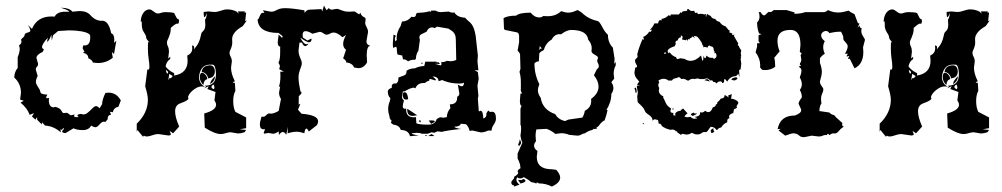

<svg xmlns="http://www.w3.org/2000/svg" viewBox="-20 -480 3595 689"><path d="M215.3 -2.4Q203.1 -2.9 203.1 -8.3Q203.1 -11.2 209 -16.6Q208.5 -21 207.5 -21Q207 -21 206.5 -20Q204.6 -16.1 200.7 -13.2Q199.2 -16.1 198.2 -16.1Q197.3 -16.1 197.3 -12.2L198.2 -4.9Q172.4 -27.8 141.6 -29.3L131.3 -41L129.9 -33.7L113.3 -50.3V-59.6L106.9 -50.8L94.7 -62L102.1 -74.2L86.4 -67.9Q77.6 -92.3 53.7 -111.8L65.4 -118.2L52.2 -122.6L55.2 -147Q55.2 -179.7 31.2 -201.7Q31.2 -221.2 43.5 -236.3V-274.9Q50.8 -292.5 50.8 -304.7Q50.8 -311.5 47.9 -316.9Q57.1 -323.2 57.1 -330.1L55.7 -336.9Q55.7 -339.8 61.8 -344.5Q67.9 -349.1 68.4 -354.7Q68.8 -360.4 78.9 -363Q88.9 -365.7 88.9 -369.6Q88.9 -377 79.6 -390.6L94.7 -376.5Q113.8 -420.9 164.1 -420.9L176.3 -420.4Q183.6 -436 209 -438H228.5Q226.6 -443.8 197.8 -452.1H201.2Q227.5 -452.1 240.2 -438L264.6 -440.4Q291.5 -440.4 304.2 -425.8Q322.3 -405.3 345.2 -405.3L346.2 -405.8Q370.1 -405.8 378.9 -360.8Q390.1 -356.9 390.1 -338.4L389.2 -326.2L397.5 -334L389.2 -286.1L381.3 -293.5L384.8 -272.9Q361.8 -253.9 331.5 -253.9L313.5 -255.4Q311 -265.1 296.9 -271Q296.9 -287.1 277.3 -290.5L283.2 -293.9L276.4 -307.1L278.8 -317.4L283.7 -316.9Q303.7 -316.9 303.7 -345.2V-350.6Q303.7 -361.3 274.4 -367.2Q251.5 -371.1 228 -371.1L188.5 -368.7L170.4 -353.5L166 -334.5L164.1 -355.5Q156.7 -332.5 148.4 -329.6L151.9 -344.7Q130.9 -322.3 130.9 -311Q130.9 -305.7 137.7 -303.2L133.3 -293.9Q110.8 -283.7 110.8 -272L116.7 -251Q116.7 -244.1 112.5 -240.5Q108.4 -236.8 108.4 -230L115.2 -207.5Q108.9 -195.3 108.9 -186Q108.9 -178.7 116.5 -168Q124 -157.2 124.5 -151.4Q125 -140.6 149.9 -140.6L145.5 -130.9Q145.5 -127.4 149.4 -127.4L155.8 -128.9L155.3 -120.1Q155.3 -94.7 173.8 -94.7L177.7 -96.7Q186 -94.7 191.4 -91.6Q196.8 -88.4 199.2 -84.5Q201.7 -80.6 203.6 -77.4Q205.6 -74.2 208.5 -74.2Q211.4 -74.2 218.3 -75.2Q221.7 -75.2 223.6 -73.7Q225.6 -72.3 229 -69.3Q232.4 -66.4 235.8 -66.4L248 -69.3L245.6 -64Q245.6 -59.6 255.9 -59.6L262.2 -60.1Q257.8 -63 257.8 -65.4Q257.8 -69.3 268.6 -71.3L278.8 -69.3Q286.1 -69.3 292.5 -74Q298.8 -78.6 304.4 -84.2Q310.1 -89.8 314.9 -94.5Q319.8 -99.1 324.7 -99.1Q331.1 -99.1 337.4 -91.3L346.2 -106Q347.2 -124 358.4 -146.5L369.6 -147.5Q397.9 -147.5 413.6 -119.6L404.8 -96.7Q388.2 -93.8 384.8 -77.1L374.5 -79.1L378.4 -67.9Q366.2 -67.9 366.2 -51.8L358.4 -42.5L352.5 -43.5Q345.7 -43.5 337.2 -33.4Q328.6 -23.4 322.8 -23.4Q315.9 -23.4 307.1 -29.3Q298.8 -13.2 276.9 -13.2Q256.8 -13.2 243.7 -19.5Z M795.4 -446.3Q813.5 -446.3 828.6 -438.5L837.4 -430.7L833.5 -439H859.4L856.4 -435.1H863.3L859.9 -403.8L865.7 -406.7L851.1 -386.2Q813 -364.7 813 -339.4L813.5 -329.1Q813.5 -320.8 812 -315.2Q810.5 -309.6 808.6 -305.2Q806.6 -300.8 805.2 -297.4Q803.7 -293.9 803.7 -290Q803.7 -283.2 807.9 -275.9Q812 -268.6 812 -259.3L809.1 -237.3Q809.1 -215.3 822.8 -188.5L815.4 -185.1Q815.4 -183.1 822.8 -182.6L824.7 -154.3Q816.9 -139.2 816.9 -117.7Q816.9 -93.8 824.7 -78.6L863.3 -58.6V-20L840.3 -16.1L863.3 -13.7L857.4 -5.4Q844.2 -1 834 -1L807.6 -5.4Q799.3 -5.4 790.3 -2.2Q781.2 1 772 1Q751 1 714.8 -22L712.9 -72.8Q755.4 -84.5 755.4 -104Q755.4 -111.3 749.5 -119.6L753.4 -149.9L724.1 -160.6L729 -170.9L712.9 -163.1L719.7 -169.9L714.8 -172.4Q754.9 -172.4 754.9 -212.4V-217.3Q753.4 -247.6 742.7 -248H731.9Q699.2 -247.1 693.8 -203.6Q695.3 -178.7 715.3 -168.9L705.1 -169.9Q695.3 -169.9 686.3 -165.3Q677.2 -160.6 670.2 -154.3Q663.1 -147.9 658.9 -141.4Q654.8 -134.8 654.8 -131.3L656.2 -126.5Q656.2 -119.6 626.5 -108.9Q608.4 -102.5 608.4 -80.1Q608.4 -59.6 623 -25.9L601.1 -1.5Q591.8 -9.3 588.9 -9.3L593.3 1.5Q593.3 5.4 585 6.3L547.9 1Q538.6 1 526.6 5.4Q514.6 9.8 506.8 9.8Q500 9.8 496.6 6.8L493.2 10.7L473.1 -13.7L470.7 -6.8V-36.1Q510.7 -74.7 510.7 -122.1Q510.7 -138.2 501 -170.4L508.8 -231L511.7 -230Q516.1 -230 516.1 -240.2Q516.1 -252.9 513.4 -269.3Q510.7 -285.6 510.7 -306.6L511.2 -329.1L516.1 -327.1L505.4 -341.3Q504.4 -350.6 501.7 -355.5Q499 -360.4 496.1 -364.7Q493.2 -369.1 491 -375.5Q488.8 -381.8 488.8 -394V-402.8L484.9 -402.3Q485.4 -414.1 488.5 -422.4Q491.7 -430.7 496.1 -436Q500.5 -441.4 505.9 -443.8Q511.2 -446.3 515.6 -446.3Q519.5 -446.3 523.4 -444.1Q527.3 -441.9 531 -439Q534.7 -436 538.6 -433.8Q542.5 -431.6 546.9 -431.6Q552.2 -431.6 558.3 -434.1Q564.5 -436.5 574.2 -436.5Q596.2 -436.5 605 -433.1Q614.7 -411.6 618.2 -411.6L619.1 -412.6Q622.6 -409.2 622.6 -404.8Q622.6 -398.9 619.1 -394L616.2 -395.5Q609.9 -395.5 592.8 -379.9V-377.4Q592.8 -367.7 590.6 -360.1Q588.4 -352.5 585.9 -346.7Q583.5 -340.8 581.3 -336.2Q579.1 -331.5 579.1 -326.7Q579.1 -319.8 582.8 -312.7Q586.4 -305.7 586.4 -294.4L583.5 -270L590.8 -276.4V-268.1Q577.6 -259.8 574.2 -241.7Q584.5 -227.1 605 -217.3V-209Q653.3 -216.8 653.3 -262.2L651.9 -280.3Q669.9 -289.1 669.9 -305.7L669.4 -316.9Q676.8 -316.9 676.8 -309.1L675.8 -302.7Q688 -316.9 692.6 -327.1Q697.3 -337.4 699 -345.2Q700.7 -353 702.1 -358.6Q703.6 -364.3 710 -369.6Q716.8 -376.5 716.8 -391.1L715.8 -410.2Q719.2 -410.2 723.1 -433.1Q716.3 -418.5 713.9 -418.5Q710.9 -418.5 710.9 -432.6V-437L727.1 -439L748.5 -437Q755.9 -437 761.7 -438.5Q767.6 -439.9 772.9 -441.7Q778.3 -443.4 783.7 -444.8Q789.1 -446.3 795.4 -446.3ZM580.6 -216.3Q583.5 -216.3 583.5 -220.7Q583.5 -224.1 575.2 -229.5Q577.1 -216.3 580.6 -216.3ZM587.4 -214.8 584 -191.9 588.9 -200.7 590.8 -199.2Q594.2 -199.2 600.1 -207ZM738.8 -168Q738.8 -163.1 748 -159.7L749.5 -166.5Q749.5 -171.9 746.1 -176.8Q738.8 -172.4 738.8 -168ZM727.1 -198.7Q722.7 -218.3 703.6 -222.2Q707 -244.6 732.9 -245.6Q750.5 -245.6 751 -222.2Q750 -201.2 727.1 -198.7ZM710.4 -175.8Q706.5 -177.2 701.9 -185.1Q697.3 -192.9 696.8 -204.1Q697.3 -211.9 699.7 -215.8Q701.7 -219.2 705.1 -219.2Q712.4 -217.8 717.8 -211.2Q723.1 -204.6 724.1 -196.3Q710.9 -192.4 710.4 -175.8ZM733.9 -178.2Q734.4 -189.9 752 -207Q750.5 -187.5 733.9 -178.2Z M1003.4 -450.7Q1016.1 -450.7 1033.2 -448.7Q1050.3 -446.8 1072.3 -442.9L1073.2 -433.6Q1080.6 -445.3 1090.8 -445.3L1133.8 -447.3L1136.2 -438.5L1142.6 -460L1151.9 -443.4L1160.2 -451.2Q1163.6 -445.3 1170.9 -445.3L1188 -448.2Q1192.9 -448.2 1196.8 -446.5Q1200.7 -444.8 1205.3 -443.1Q1210 -441.4 1216.3 -439.7Q1222.7 -438 1232.9 -438L1252.4 -439L1269 -428.2L1272.9 -434.6Q1275.4 -427.2 1278.6 -424.1Q1281.7 -420.9 1284.7 -419.4Q1287.6 -418 1289.8 -416.5Q1292 -415 1292 -410.6L1290.5 -397.5Q1290.5 -393.6 1292.2 -389.9Q1293.9 -386.2 1295.7 -382.6Q1297.4 -378.9 1299.1 -374.8Q1300.8 -370.6 1300.8 -365.2L1294.9 -332Q1294.9 -318.8 1309.1 -315.9Q1295.9 -314.9 1295.9 -280.8L1297.4 -256.3Q1285.6 -235.4 1265.6 -235.4L1250.5 -237.8Q1245.1 -253.4 1221.7 -256.3L1222.2 -258.3Q1222.2 -263.2 1211.4 -270.5L1221.7 -301.3Q1211.4 -309.1 1211.4 -322.3Q1211.4 -335.4 1221.7 -354.5L1209 -346.2Q1190.4 -363.3 1177.2 -363.3Q1170.4 -363.3 1164.1 -359.4Q1157.7 -355.5 1151.9 -355.5Q1148.4 -355.5 1145.8 -357.2Q1143.1 -358.9 1140.4 -360.6Q1137.7 -362.3 1134.5 -364Q1131.3 -365.7 1127 -365.7L1101.1 -358.9Q1085.9 -368.2 1076.7 -368.2Q1065.9 -368.2 1065.9 -354.5L1066.9 -345.2L1083.5 -334.5L1096.2 -341.3Q1098.1 -341.3 1098.1 -338.9Q1098.1 -335 1095.7 -331.5Q1093.3 -328.1 1089.4 -328.1Q1080.6 -328.1 1057.6 -345.2Q1069.3 -321.3 1080.6 -321.3L1087.4 -323.7Q1081.1 -314.5 1075.2 -314.5Q1068.8 -314.5 1063.5 -327.1H1054.7L1051.3 -298.8Q1051.3 -290.5 1053 -284.4Q1054.7 -278.3 1056.9 -273.2Q1059.1 -268.1 1061 -263.2Q1063 -258.3 1063 -252.9Q1063 -247.6 1061 -242.2Q1059.1 -236.8 1056.9 -231Q1054.7 -225.1 1053 -217.8Q1051.3 -210.4 1051.3 -201.2Q1051.3 -191.9 1053 -179.7Q1054.7 -167.5 1058.1 -151.9Q1062 -150.4 1062 -147Q1062 -143.1 1052.2 -134.8L1051.8 -104.5L1058.1 -107.9L1049.3 -86.4L1062 -71.8Q1121.6 -67.4 1121.6 -44.4Q1121.6 -38.1 1117.2 -30.8L1088.4 -8.3Q1083 -18.6 1079.6 -18.6Q1074.2 -18.6 1072.3 -2Q1054.7 -7.3 1044.9 -7.3Q1029.8 -7.3 1012.2 -1.5L1012.7 -24.9L1007.3 3.9Q1001.5 -6.3 995.1 -6.3Q988.3 -6.3 981 4.4L980 -8.3Q967.3 0 960 0L943.8 -2.9L929.2 -0.5Q926.3 -0.5 926.3 -3.4L931.2 -16.6L926.3 -16.1Q912.6 -16.1 912.6 -32.7Q912.6 -43 918.5 -61.5L923.3 -61Q928.2 -61 930.7 -62.7Q933.1 -64.5 935.3 -66.7Q937.5 -68.8 939.9 -70.8Q942.4 -72.8 946.8 -72.8L953.1 -72.3Q962.9 -72.3 980 -82L988.3 -125Q981.4 -134.8 981.4 -147.9L985.4 -169.9L980.5 -168.5Q986.3 -182.1 986.3 -208L985.8 -222.7H999L981.9 -231.9L984.4 -241.7Q984.4 -246.1 981.9 -249.8Q979.5 -253.4 979.5 -256.3Q979.5 -258.3 980.5 -258.8Q981.4 -259.3 982.4 -262.5Q983.4 -265.6 984.4 -273.2Q985.4 -280.8 985.4 -296.4V-313Q976.6 -313 976.6 -329.1L980 -356L994.1 -342.3L992.2 -346.7Q992.2 -349.1 995.6 -349.1L979.5 -361.8Q907.2 -361.8 904.3 -410.2Q907.2 -410.6 908.9 -414.6Q910.6 -418.5 912.4 -422.9Q914.1 -427.2 916.5 -430.7Q918.9 -434.1 923.8 -434.1L928.7 -433.6L923.8 -443.4L952.1 -438Q960 -438 964.4 -439.9Q968.8 -441.9 973.6 -444.3Q978.5 -446.8 985.1 -448.7Q991.7 -450.7 1003.4 -450.7Z M1451.2 8.8Q1446.8 -12.7 1418 -13.7Q1413.6 -30.3 1391.6 -32.7L1382.8 -39.1L1385.3 -46.9Q1377.4 -53.2 1377.4 -64Q1373 -76.7 1373 -89.4Q1373 -103 1378.9 -117.2L1380.9 -127.4Q1371.6 -136.7 1371.6 -151.4Q1371.6 -160.2 1386.2 -165L1385.7 -168.9Q1385.7 -180.7 1397.5 -180.7L1401.9 -180.2Q1409.7 -186.5 1409.7 -196.8L1409.2 -200.7Q1413.1 -203.6 1418.5 -205.1Q1431.6 -209 1435.3 -212.6Q1439 -216.3 1439 -226.1Q1451.2 -234.9 1469.2 -234.9Q1482.9 -242.2 1502.4 -243.2L1506.3 -258.8H1546.9L1546.4 -256.8Q1546.4 -255.9 1547.9 -255.9L1553.7 -256.8L1559.1 -250.5L1541 -251L1561 -245.1Q1564.5 -247.1 1564.5 -251L1562.5 -256.8Q1575.7 -256.8 1583.5 -261.7L1595.2 -260.3Q1607.9 -260.3 1617.2 -265.1L1615.7 -338.9Q1615.7 -360.4 1599.6 -370.6L1588.9 -377.4L1548.3 -384.3L1539.6 -378.9Q1535.2 -381.8 1530.3 -381.8Q1517.6 -381.8 1510.7 -366.2L1490.7 -356.4Q1484.9 -352.5 1484.9 -345.7L1486.8 -336.4L1481.4 -297.9Q1472.7 -285.2 1472.7 -270L1469.2 -265.1L1464.8 -265.6Q1454.6 -265.6 1444.3 -259.8Q1437.5 -267.1 1426.3 -267.1L1423.3 -280.8L1407.2 -284.2Q1403.8 -290.5 1403.8 -306.6L1401.9 -312.5Q1395 -311 1391.6 -307.6Q1389.6 -311 1389.6 -323.2L1392.1 -356L1401.4 -351.1Q1397 -347.2 1397 -340.8L1398.4 -331.5L1403.8 -336.4L1403.3 -342.8Q1403.3 -365.2 1418 -387.2L1422.4 -402.8Q1442.4 -402.8 1456.5 -419.9L1463.4 -418.9Q1472.7 -418.9 1472.7 -428.2L1476.1 -433.6L1502.4 -435.5L1523.9 -439.9L1526.4 -436L1527.3 -441.9H1543Q1550.8 -437 1561 -436.5L1590.8 -438.5Q1597.7 -434.6 1603.5 -434.6L1610.4 -435.5Q1620.6 -418 1648.9 -416.5Q1656.2 -408.2 1662.1 -403.6Q1668 -398.9 1672.4 -393.1Q1676.8 -387.2 1680.4 -377.9Q1684.1 -368.7 1687 -351.1L1694.8 -280.8L1693.4 -259.8L1696.8 -227.5L1683.1 -228.5L1694.8 -221.2L1697.8 -197.8L1693.4 -172.4L1696.8 -135.7L1694.8 -126L1698.2 -80.1L1704.6 -82.5Q1713.4 -82.5 1714.4 -54.7Q1725.6 -58.6 1725.6 -68.8L1725.1 -72.8L1731.9 -83.5L1738.8 -78.1L1745.6 -79.1Q1759.8 -79.1 1759.8 -54.7Q1759.8 -43.9 1752 -33Q1744.1 -22 1744.1 -11.2L1731.9 -11.7Q1719.2 -4.9 1705.1 -4.9L1675.3 -11.7L1665 -10.3Q1662.6 -24.4 1652.3 -34.2L1633.8 -36.1Q1630.4 -25.4 1610.4 -25.4Q1611.8 -20.5 1634.3 -17.1Q1591.3 -13.2 1564.5 -6.8L1550.3 -8.8L1538.1 -3.4L1528.8 -5.4L1515.1 0H1493.7Q1487.3 -3.4 1476.1 -3.4L1457.5 -2Q1457.5 2.9 1483.4 5.9ZM1516.6 -32.7Q1542 -32.7 1546.9 -52.7Q1556.2 -59.1 1562 -59.1L1570.8 -57.6L1583.5 -59.6Q1584 -78.1 1596.2 -91.8L1594.2 -105.5Q1620.6 -105.5 1620.6 -129.9V-132.8Q1628.4 -136.2 1628.4 -144.5L1623 -176.3Q1632.3 -170.4 1637.7 -170.4Q1644 -170.4 1645.5 -183.6Q1640.6 -180.2 1629.4 -180.2Q1607.4 -180.2 1590.3 -184.6Q1573.2 -189 1566.9 -192.9L1553.7 -188.5Q1553.2 -205.1 1532.7 -205.6Q1544.4 -195.8 1544.4 -192.9L1542 -191.4L1522 -197.3L1520 -190.4Q1511.7 -188.5 1504.4 -182.1H1500Q1478 -182.1 1470.7 -163.1L1464.8 -165.5Q1454.6 -165.5 1430.2 -151.4L1425.8 -152.8L1422.9 -130.4Q1422.9 -125.5 1429.7 -118.7Q1425.3 -106 1425.3 -99.1Q1425.3 -89.8 1433.1 -89.8L1437.5 -90.3V-86.4Q1437.5 -59.1 1464.8 -59.1L1472.7 -59.6L1474.1 -37.6Q1483.4 -32.7 1516.6 -32.7ZM1437.5 -122.6Q1425.8 -122.6 1425.8 -138.7Q1425.8 -142.6 1426.5 -145.8Q1427.2 -148.9 1432.6 -148.9Q1442.4 -148.9 1444.8 -124ZM1461.4 -64Q1441.4 -64 1441.4 -85.9V-89.8L1477.1 -66.4ZM1526.9 -35.6 1518.6 -47.4 1527.3 -47.9Q1540.5 -47.9 1540.5 -44.4Q1540.5 -41.5 1526.9 -35.6ZM1538.1 8.3H1516.6L1528.3 1Q1538.1 6.3 1538.1 8.3ZM1509.3 7.8Q1506.8 7.8 1504.9 4.4H1512.7ZM1494.6 -251Q1492.2 -251 1490.2 -254.4H1498ZM1484.9 -42 1484.4 -48.8 1488.8 -47.9 1490.2 -41.5Z M1960.4 189.5Q1939 178.2 1914.1 178.2L1906.7 174.3L1904.8 178.7Q1900.4 175.8 1885.7 173.3Q1877.4 165 1859.9 155.8Q1853 160.2 1846.7 160.2Q1840.3 160.2 1835.4 155.8L1833 164.6Q1833 173.8 1844.2 182.6L1825.2 189.5Q1825.2 184.6 1823.2 184.6L1822.3 185.1Q1820.3 185.1 1819.3 183.6Q1814.9 181.2 1814.9 174.8Q1814.9 170.4 1820.3 165Q1821.8 163.6 1823.5 161.6Q1825.2 159.7 1825.2 154.3Q1838.4 146.5 1839.8 140.6L1837.4 134.8Q1838.9 128.4 1847.7 124Q1847.7 107.4 1837.4 88.9V70.8L1854.5 32.2Q1849.1 19 1847.7 7.3Q1850.1 -10.3 1850.1 -20Q1850.1 -29.8 1847.7 -31.7V-89.8L1851.6 -100.6Q1845.7 -100.6 1845.7 -118.7L1847.7 -144.5L1853.5 -144Q1848.6 -152.3 1848.6 -158.7L1849.1 -161.6V-185.1Q1849.1 -206.1 1844.2 -222.2L1847.7 -232.9L1846.2 -286.1Q1844.2 -291.5 1837.4 -298.3L1842.8 -328.6V-349.6Q1842.8 -361.3 1835.4 -363.8L1792 -372.6L1788.6 -376L1787.1 -415Q1801.8 -423.8 1832 -423.8Q1844.2 -434.6 1884.3 -434.6Q1897.5 -417.5 1915.5 -417.5Q1926.8 -417.5 1927.7 -422.4L1946.8 -421.9Q1974.1 -421.9 1993.7 -439.9Q2009.8 -434.6 2018.6 -434.6Q2033.7 -434.6 2050.8 -443.4H2054.2L2067.9 -434.6Q2090.3 -412.1 2125.5 -404.3Q2131.3 -402.3 2140.6 -384.3Q2150.9 -364.3 2161.6 -355Q2161.6 -327.1 2179.2 -309.1L2185.5 -269L2184.1 -251L2189.5 -257.8V-245.6Q2182.1 -231.4 2182.1 -215.3L2184.1 -197.8L2173.8 -185.1Q2181.2 -173.8 2181.2 -164.1Q2181.2 -153.3 2173.8 -143.1Q2173.8 -113.8 2156.7 -86.4L2160.2 -84.5Q2156.7 -66.9 2149.4 -47.4Q2145 -47.4 2136.2 -38.1Q2127.4 -25.9 2123.5 -24.2Q2119.6 -22.5 2119.6 -22L2123 -20Q2119.6 -17.1 2114.3 -17.1L2109.9 -17.6L2106 -13.7Q2093.3 -11.7 2078.6 -1.5Q2071.8 -1 2065.9 2.9Q2060.1 6.8 2051.8 6.8L2022.9 3.9Q2008.8 -2 1993.7 -2L1972.7 0.5Q1958.5 -11.7 1941.4 -17.6L1904.8 -15.6Q1901.9 -4.4 1901.9 7.3L1903.3 26.9Q1896.5 35.2 1896.5 43Q1896.5 53.2 1908.7 62L1906.2 82.5Q1906.2 127.4 1960.4 127.4L1976.1 129.4Q1990.2 145 1990.2 157.2Q1990.2 175.8 1960.4 189.5ZM2007.3 -45.4 2019.5 -50.8 2069.8 -58.1Q2076.7 -69.3 2078.6 -82.5Q2101.6 -93.8 2101.6 -118.2L2101.1 -125Q2127.9 -144.5 2127.9 -168.9Q2127.9 -189 2111.3 -210L2122.1 -231.9Q2128.9 -235.8 2128.9 -242.7Q2128.9 -247.6 2126 -252.9Q2123 -258.3 2123 -262.2L2126 -272.9Q2126 -277.3 2114.3 -283.7Q2102.5 -290 2102.5 -296.9L2103.5 -306.2Q2103.5 -323.2 2090.8 -337.4Q2086.9 -372.6 2028.3 -372.6Q2010.3 -370.6 1993.7 -356.9L1987.8 -357.4Q1970.2 -357.4 1959 -337.4Q1939 -326.2 1931.2 -300.3Q1922.9 -296.9 1915.5 -289.6L1913.6 -259.8Q1904.3 -259.8 1897.9 -252.4Q1897.9 -211.9 1915.5 -178.2Q1910.2 -163.6 1910.2 -157.2Q1910.2 -142.6 1920.4 -128.9Q1926.8 -86.4 1972.7 -70.3Q1982.4 -51.8 2007.3 -45.4ZM1915 -299.8Q1918.5 -306.2 1922.4 -306.2Q1923.8 -306.2 1925.3 -305.2L1917 -314.5ZM1841.8 44.4 1839.4 37.6Q1843.3 32.2 1845.7 19.5L1850.6 32.7Q1847.2 41 1841.8 44.4ZM1847.7 178.7 1838.9 165.5Q1846.2 165.5 1849.6 166.5Q1852.5 166.5 1857.4 162.1Q1865.7 164.6 1865.7 168.9Q1865.7 174.3 1847.7 178.7Z M2424.3 4.4 2410.6 -4.9Q2409.7 -9.3 2407.7 -9.3L2405.8 -8.8Q2400.9 -15.1 2392.6 -15.1L2385.7 -14.2Q2367.7 -18.1 2355 -27.8Q2352.5 -36.1 2346.7 -36.1L2344.2 -35.6L2341.3 -49.3L2330.6 -51.8Q2324.7 -51.8 2322.3 -46.4Q2321.3 -55.2 2317.6 -59.6Q2314 -64 2309.3 -67.1Q2304.7 -70.3 2300.3 -73.7Q2295.9 -77.1 2293.5 -83.5Q2291 -89.8 2286.9 -94.7Q2282.7 -99.6 2278.6 -103.5Q2274.4 -107.4 2271.2 -110.4Q2268.1 -113.3 2268.1 -115.2L2266.6 -133.3L2269 -147.9L2265.1 -169.4L2266.6 -172.4L2277.8 -173.3L2266.6 -174.8Q2270 -185.5 2274.4 -185.5Q2272 -189.9 2269 -193.1Q2266.1 -196.3 2263.4 -200Q2260.7 -203.6 2258.8 -208.5Q2256.8 -213.4 2256.8 -220.7L2259.8 -237.8Q2266.1 -237.8 2266.1 -241.7Q2266.1 -244.6 2262.5 -250.7Q2258.8 -256.8 2258.8 -261.2Q2258.8 -267.1 2263.4 -270.3Q2268.1 -273.4 2268.1 -278.8L2266.6 -284.7Q2273.4 -312 2286.1 -340.3L2289.1 -336.9L2290.5 -339.8L2288.1 -347.7Q2300.8 -352.1 2309.6 -366.2H2315.9L2318.8 -372.6L2317.4 -374L2311.5 -372.1Q2324.2 -384.8 2328.1 -396H2341.3Q2342.8 -399.9 2344 -403.8Q2345.2 -407.7 2349.6 -407.7L2355 -406.7L2353.5 -412.1Q2369.1 -414.1 2378.9 -425.3L2385.7 -422.9L2387.2 -428.2H2416.5L2421.9 -436L2425.8 -433.6L2429.7 -439L2445.8 -441.4V-446.8L2451.2 -447.3Q2456.5 -440.4 2463.9 -440.4L2471.2 -441.4L2474.1 -433.6L2481.9 -434.6L2484.9 -429.2L2494.6 -430.7L2508.8 -428.2L2512.7 -430.7L2513.2 -417.5L2517.1 -430.7Q2522.5 -425.3 2530.3 -422.9Q2534.7 -412.6 2546.4 -412.1Q2551.8 -403.3 2562.5 -401.4Q2569.8 -389.2 2584 -385.3L2593.8 -373Q2598.6 -371.6 2598.6 -368.2L2597.2 -363.8L2607.9 -359.9L2607.4 -356.9Q2607.4 -354 2609.9 -354L2616.2 -356L2613.3 -351.6L2629.4 -323.7L2627 -318.4L2630.9 -315.4Q2633.3 -307.6 2640.1 -299.3L2638.2 -289.6L2640.1 -278.3L2637.7 -276.9L2639.6 -272.5L2637.7 -268.6L2640.1 -251.5L2637.7 -231.4L2632.3 -228.5L2633.8 -202.6L2629.4 -215.3L2621.6 -207Q2600.6 -206.5 2589.4 -187Q2583.5 -196.3 2580.6 -196.3Q2578.1 -196.3 2578.1 -184.6L2571.3 -181.6Q2571.3 -188 2564.5 -188Q2557.6 -188 2550.3 -180.2Q2547.9 -186 2542 -186L2539.6 -185.5Q2537.6 -191.9 2533.2 -191.9L2528.8 -190.9Q2522.9 -198.7 2515.1 -198.7L2506.3 -196.3H2491.7L2482.9 -198.7L2472.7 -196.3L2466.8 -197.3Q2459 -197.3 2451.2 -190.9H2447.3Q2438 -197.3 2429.7 -197.3L2424.3 -196.3Q2420.4 -203.1 2415.5 -203.1L2405.3 -199.2Q2396.5 -199.2 2391.1 -190.9H2378.9Q2371.1 -197.3 2361.3 -197.3Q2352.1 -197.3 2342.8 -190.9L2345.7 -184.6Q2342.3 -179.7 2342.3 -174.8Q2342.3 -168.9 2345.7 -164.1L2344.2 -155.8Q2344.2 -141.1 2361.8 -133.3L2358.9 -132.3Q2362.8 -125.5 2365 -119.9Q2367.2 -114.3 2369.9 -109.1Q2372.6 -104 2376.7 -99.6Q2380.9 -95.2 2388.2 -90.8L2385.7 -81.5Q2385.7 -74.7 2396.5 -74.7L2396 -70.3Q2396 -65.4 2398.9 -65.4L2401.9 -66.4L2403.3 -61V-73.2Q2409.7 -82.5 2424.3 -82.5L2421.9 -85.4Q2427.7 -86.4 2431.2 -90.8L2447.3 -73.2Q2438 -66.9 2436.5 -61L2446.8 -59.1L2458 -61Q2463.9 -53.7 2473.1 -53.7L2483.4 -55.7L2472.2 -60.5Q2492.2 -62 2492.2 -73.2L2491.7 -77.1L2497.6 -76.2Q2504.4 -76.2 2510.3 -82.5Q2516.6 -77.6 2522 -77.6Q2531.7 -77.6 2537.6 -94.2Q2548.8 -98.1 2548.8 -103L2548.3 -105Q2554.2 -105.5 2554.2 -109.9L2553.7 -112.8Q2561 -117.2 2566.9 -126.5Q2580.6 -126.5 2580.6 -139.6L2595.7 -129.9L2592.3 -136.7L2606 -142.6L2603.5 -125L2606.9 -125.5Q2611.3 -125.5 2619.1 -121.6Q2629.4 -116.7 2629.4 -111.3Q2629.4 -107.4 2626.5 -104.5Q2623.5 -101.6 2623.5 -97.7L2624.5 -92.8L2613.8 -87.4L2611.3 -74.2Q2596.2 -70.3 2596.2 -61.5L2597.7 -55.7Q2589.8 -54.2 2589.8 -46.9L2589.4 -41Q2576.7 -36.6 2567.9 -22.5Q2559.1 -21.5 2554.2 -14.2H2550.3Q2543.9 -24.9 2530.3 -24.9Q2528.3 -22.9 2526.4 -20Q2517.6 -5.9 2513.7 -5.9L2507.3 -6.3Q2502 -6.3 2496.8 -2Q2491.7 2.4 2483.4 2.4L2475.6 2L2461.9 -3.4Q2454.1 2.9 2442.9 2.9L2427.2 0ZM2500.5 -261.7 2503.4 -264.2 2504.9 -280.8Q2507.3 -271 2509.8 -271Q2512.7 -271 2515.6 -280.8Q2522.9 -272.5 2532.2 -272.5L2537.1 -272.9L2542.5 -268.6Q2551.3 -272.9 2551.3 -279.8Q2551.3 -285.2 2547.9 -290L2542.5 -288.6L2545.9 -294.4L2542 -295.9Q2541.5 -303.7 2540.3 -307.1Q2539.1 -310.5 2537.1 -311.8Q2535.2 -313 2532.2 -313.5Q2529.3 -314 2524.9 -316.9Q2520 -314.5 2519.5 -309.1Q2516.1 -311 2506.8 -311.5L2504.4 -309.6L2503.4 -315.9Q2500 -318.4 2499.8 -321.5Q2499.5 -324.7 2496.3 -329.8Q2493.2 -335 2489.3 -340.1Q2485.4 -345.2 2481 -349.1L2468.8 -351.6L2474.1 -344.2L2463.4 -349.1L2460.9 -343.8Q2455.1 -343.8 2453.6 -337.9L2450.7 -339.8Q2448.2 -339.8 2448.2 -332Q2446.3 -338.4 2444.3 -338.4Q2442.4 -338.4 2441.9 -335.4L2427.2 -338.4L2429.7 -346.2Q2429.7 -351.1 2423.3 -353V-346.2Q2412.6 -344.2 2412.6 -335.4Q2403.8 -334 2403.8 -326.2L2405.8 -321.3Q2401.9 -320.3 2401.9 -314.5Q2376 -306.2 2376 -296.4Q2376 -292 2380.4 -288.6L2382.8 -292.5Q2393.1 -278.3 2406.2 -274.9L2409.2 -267.6L2422.4 -271L2436.5 -268.6Q2447.8 -261.7 2458 -261.7Q2476.6 -261.7 2495.6 -280.8ZM2362.8 -286.1 2371.6 -289.1 2365.7 -293ZM2614.3 -191.4Q2609.4 -191.4 2604 -195.3Q2608.9 -201.2 2622.6 -203.1L2627 -198.2Q2621.1 -191.4 2614.3 -191.4ZM2526.9 -187.5 2507.8 -192.4Q2512.7 -195.8 2517.1 -195.8Q2522.9 -195.8 2526.9 -187.5ZM2262.7 -145.5Q2260.7 -145.5 2258.3 -159.2L2256.3 -162.6L2260.7 -165.5Q2262.7 -165.5 2264.2 -157.7L2264.6 -151.9Q2264.6 -147.9 2262.7 -145.5ZM2392.6 -86.4 2395 -93.3 2397.5 -87.9ZM2466.3 -64Q2459.5 -66.4 2459.5 -69.3Q2459.5 -72.3 2469.2 -76.2L2471.7 -72.8H2481Q2481 -70.3 2466.3 -64ZM2289.1 -33.7 2285.2 -37.1 2291 -38.6ZM2538.6 -3.4H2531.7L2530.3 -13.2L2537.1 -18.6H2541L2540 -14.6Q2540 -11.2 2543.9 -8.8Z M2803.2 -443.8 2832 -435.1 2829.6 -430.7H2835Q2852.5 -430.7 2869.6 -436.5H2938.5Q2946.8 -439 2951.2 -443.8Q2968.8 -435.1 2988.3 -435.1Q3002 -435.1 3024.9 -441.9Q3032.7 -435.5 3046.4 -429.2L3058.6 -397L3064.5 -395.5L3057.1 -380.4L3064.5 -388.2L3066.4 -380.9L3071.8 -378.9L3070.8 -368.7Q3070.8 -362.8 3072.5 -358.6Q3074.2 -354.5 3076.4 -350.8Q3078.6 -347.2 3080.8 -344Q3083 -340.8 3084 -336.9L3077.1 -310.5L3078.1 -293.5Q3078.1 -249.5 3046.4 -234.9L3029.8 -268.6L3022.9 -269L3027.8 -279.3L3020.5 -277.3Q3018.1 -277.3 3018.1 -279.3L3022.5 -287.1H3012.2Q3022 -304.2 3022 -313.5Q3022 -317.9 3019.5 -321.5Q3017.1 -325.2 3014.2 -328.4Q3011.2 -331.5 3008.8 -334.5Q3006.3 -337.4 3006.3 -340.3V-344.2Q3006.3 -352.1 2998 -366.2H2993.2Q2985.4 -366.2 2976.1 -365Q2966.8 -363.8 2956.1 -361.3Q2952.1 -368.7 2943.8 -368.7H2941.4Q2935.5 -367.7 2931.2 -363.3Q2926.8 -358.9 2926.8 -352.1Q2926.8 -342.8 2939.9 -332Q2934.1 -322.3 2934.1 -311Q2934.1 -299.3 2939.9 -287.1Q2930.2 -281.7 2922.4 -271V-254.4Q2929.2 -235.4 2929.2 -222.7Q2929.2 -210 2922.4 -188Q2922.4 -182.1 2924.3 -178.2Q2926.3 -174.3 2928.5 -171.1Q2930.7 -168 2932.6 -165.3Q2934.6 -162.6 2934.6 -159.2Q2934.6 -152.8 2930.4 -144Q2926.3 -135.3 2926.3 -123.5L2927.7 -108.4Q2920.9 -100.1 2920.4 -81.5L2956.5 -76.2Q2959.5 -72.3 2962.9 -70.6Q2966.3 -68.8 2969.5 -67.9Q2972.7 -66.9 2975.1 -65.4Q2977.5 -64 2978.5 -60.5L3002.9 -38.6L3002 -32.7Q3002 -27.3 3008.3 -25.4Q3000 -20.5 2995.8 -16.1Q2991.7 -11.7 2988.8 -8.3Q2985.8 -4.9 2982.9 -2.9Q2980 -1 2974.6 -1L2971.2 -1.5Q2964.4 -1.5 2956.5 4.9L2951.7 -0.5L2945.8 4.9L2942.9 4.4Q2936.5 4.4 2931.9 7.1Q2927.2 9.8 2917.5 9.8L2893.1 6.8L2866.2 12.2Q2857.4 12.2 2854 10.5Q2850.6 8.8 2847.9 6.3Q2845.2 3.9 2841.6 1.7Q2837.9 -0.5 2829.1 -1.5H2826.7Q2819.8 -1.5 2797.9 6.8L2773.9 -11.7L2781.2 -17.6L2770.5 -16.6Q2779.8 -65.4 2831.1 -65.4H2832Q2855 -73.7 2855 -84Q2855 -86.9 2853.5 -90.6Q2852.1 -94.2 2850.3 -97.7Q2848.6 -101.1 2847.2 -104.2Q2845.7 -107.4 2845.7 -108.9Q2845.7 -114.7 2857.4 -130.4V-132.8Q2857.4 -144.5 2850.1 -157.2Q2857.4 -166.5 2857.4 -177.7Q2857.4 -189 2850.1 -202.1Q2856 -217.3 2856 -226.6Q2856 -230.5 2854.7 -232.7Q2853.5 -234.9 2851.8 -236.3Q2850.1 -237.8 2848.9 -238.5Q2847.7 -239.3 2847.7 -240.7Q2847.7 -243.2 2851.3 -243.7Q2855 -244.1 2855 -245.1Q2855 -246.1 2852.5 -246.6Q2850.1 -247.1 2850.1 -249.5Q2850.1 -252 2852.8 -255.9Q2855.5 -259.8 2855.5 -266.6L2853 -283.2L2857.4 -287.1L2850.1 -294.4L2852.5 -318.4Q2852.5 -327.1 2851.3 -336.7Q2850.1 -346.2 2846.4 -354.2Q2842.8 -362.3 2835.4 -367.4Q2828.1 -372.6 2816.4 -372.6Q2770 -372.6 2770 -334Q2770 -314.5 2777.8 -295.9L2758.3 -272.5Q2761.7 -263.7 2761.7 -244.1V-240.2Q2746.1 -228.5 2724.6 -228.5Q2718.8 -228.5 2716.1 -229.2Q2713.4 -230 2707.5 -238.3L2708 -245.6Q2708 -270 2691.4 -292.5L2696.8 -312.5V-324.7L2707 -325.2L2702.1 -332V-353.5L2712.9 -357.9L2704.1 -359.9Q2697.3 -375.5 2696.8 -398.9Q2705.6 -408.2 2705.6 -420.4Q2705.6 -430.2 2702.1 -436.5H2709.5Q2715.8 -424.8 2722.2 -424.8Q2724.1 -424.8 2726.3 -426.8Q2728.5 -428.7 2731 -431.2Q2733.4 -433.6 2735.6 -435.5Q2737.8 -437.5 2739.7 -437.5L2743.7 -436.5Q2749 -436.5 2756.3 -443.8Z M3461.4 -446.3Q3479.5 -446.3 3494.6 -438.5L3503.4 -430.7L3499.5 -439H3525.4L3522.5 -435.1H3529.3L3525.9 -403.8L3531.7 -406.7L3517.1 -386.2Q3479 -364.7 3479 -339.4L3479.5 -329.1Q3479.5 -320.8 3478 -315.2Q3476.6 -309.6 3474.6 -305.2Q3472.7 -300.8 3471.2 -297.4Q3469.7 -293.9 3469.7 -290Q3469.7 -283.2 3473.9 -275.9Q3478 -268.6 3478 -259.3L3475.1 -237.3Q3475.1 -215.3 3488.8 -188.5L3481.4 -185.1Q3481.4 -183.1 3488.8 -182.6L3490.7 -154.3Q3482.9 -139.2 3482.9 -117.7Q3482.9 -93.8 3490.7 -78.6L3529.3 -58.6V-20L3506.3 -16.1L3529.3 -13.7L3523.4 -5.4Q3510.3 -1 3500 -1L3473.6 -5.4Q3465.3 -5.4 3456.3 -2.2Q3447.3 1 3438 1Q3417 1 3380.9 -22L3378.9 -72.8Q3421.4 -84.5 3421.4 -104Q3421.4 -111.3 3415.5 -119.6L3419.4 -149.9L3390.1 -160.6L3395 -170.9L3378.9 -163.1L3385.7 -169.9L3380.9 -172.4Q3420.9 -172.4 3420.9 -212.4V-217.3Q3419.4 -247.6 3408.7 -248H3397.9Q3365.2 -247.1 3359.9 -203.6Q3361.3 -178.7 3381.3 -168.9L3371.1 -169.9Q3361.3 -169.9 3352.3 -165.3Q3343.3 -160.6 3336.2 -154.3Q3329.1 -147.9 3325 -141.4Q3320.8 -134.8 3320.8 -131.3L3322.3 -126.5Q3322.3 -119.6 3292.5 -108.9Q3274.4 -102.5 3274.4 -80.1Q3274.4 -59.6 3289.1 -25.9L3267.1 -1.5Q3257.8 -9.3 3254.9 -9.3L3259.3 1.5Q3259.3 5.4 3251 6.3L3213.9 1Q3204.6 1 3192.6 5.4Q3180.7 9.8 3172.9 9.8Q3166 9.8 3162.6 6.8L3159.2 10.7L3139.2 -13.7L3136.7 -6.8V-36.1Q3176.8 -74.7 3176.8 -122.1Q3176.8 -138.2 3167 -170.4L3174.8 -231L3177.7 -230Q3182.1 -230 3182.1 -240.2Q3182.1 -252.9 3179.4 -269.3Q3176.8 -285.6 3176.8 -306.6L3177.2 -329.1L3182.1 -327.1L3171.4 -341.3Q3170.4 -350.6 3167.7 -355.5Q3165 -360.4 3162.1 -364.7Q3159.2 -369.1 3157 -375.5Q3154.8 -381.8 3154.8 -394V-402.8L3150.9 -402.3Q3151.4 -414.1 3154.5 -422.4Q3157.7 -430.7 3162.1 -436Q3166.5 -441.4 3171.9 -443.8Q3177.2 -446.3 3181.6 -446.3Q3185.5 -446.3 3189.5 -444.1Q3193.4 -441.9 3197 -439Q3200.7 -436 3204.6 -433.8Q3208.5 -431.6 3212.9 -431.6Q3218.3 -431.6 3224.4 -434.1Q3230.5 -436.5 3240.2 -436.5Q3262.2 -436.5 3271 -433.1Q3280.8 -411.6 3284.2 -411.6L3285.2 -412.6Q3288.6 -409.2 3288.6 -404.8Q3288.6 -398.9 3285.2 -394L3282.2 -395.5Q3275.9 -395.5 3258.8 -379.9V-377.4Q3258.8 -367.7 3256.6 -360.1Q3254.4 -352.5 3252 -346.7Q3249.5 -340.8 3247.3 -336.2Q3245.1 -331.5 3245.1 -326.7Q3245.1 -319.8 3248.8 -312.7Q3252.4 -305.7 3252.4 -294.4L3249.5 -270L3256.8 -276.4V-268.1Q3243.7 -259.8 3240.2 -241.7Q3250.5 -227.1 3271 -217.3V-209Q3319.3 -216.8 3319.3 -262.2L3317.9 -280.3Q3335.9 -289.1 3335.9 -305.7L3335.4 -316.9Q3342.8 -316.9 3342.8 -309.1L3341.8 -302.7Q3354 -316.9 3358.6 -327.1Q3363.3 -337.4 3365 -345.2Q3366.7 -353 3368.2 -358.6Q3369.6 -364.3 3376 -369.6Q3382.8 -376.5 3382.8 -391.1L3381.8 -410.2Q3385.3 -410.2 3389.2 -433.1Q3382.3 -418.5 3379.9 -418.5Q3377 -418.5 3377 -432.6V-437L3393.1 -439L3414.6 -437Q3421.9 -437 3427.7 -438.5Q3433.6 -439.9 3439 -441.7Q3444.3 -443.4 3449.7 -444.8Q3455.1 -446.3 3461.4 -446.3ZM3246.6 -216.3Q3249.5 -216.3 3249.5 -220.7Q3249.5 -224.1 3241.2 -229.5Q3243.2 -216.3 3246.6 -216.3ZM3253.4 -214.8 3250 -191.9 3254.9 -200.7 3256.8 -199.2Q3260.3 -199.2 3266.1 -207ZM3404.8 -168Q3404.8 -163.1 3414.1 -159.7L3415.5 -166.5Q3415.5 -171.9 3412.1 -176.8Q3404.8 -172.4 3404.8 -168ZM3393.1 -198.7Q3388.7 -218.3 3369.6 -222.2Q3373 -244.6 3398.9 -245.6Q3416.5 -245.6 3417 -222.2Q3416 -201.2 3393.1 -198.7ZM3376.5 -175.8Q3372.6 -177.2 3367.9 -185.1Q3363.3 -192.9 3362.8 -204.1Q3363.3 -211.9 3365.7 -215.8Q3367.7 -219.2 3371.1 -219.2Q3378.4 -217.8 3383.8 -211.2Q3389.2 -204.6 3390.1 -196.3Q3377 -192.4 3376.5 -175.8ZM3399.9 -178.2Q3400.4 -189.9 3418 -207Q3416.5 -187.5 3399.9 -178.2Z"/></svg>

Font: Truetypewriter PolyglOTT
Style: Regular
Weight: 400
Designer: Sergey Beatoff a.k.a. Sam_T
Version: Version 3.76